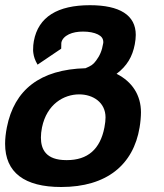

<svg xmlns="http://www.w3.org/2000/svg" viewBox="-26 -541 648 757"><path d="M215.3 196.3C395 196.3 500 108.4 524.4 -38.6C527.8 -58.6 529.8 -82 529.8 -98.1C529.8 -165.5 495.6 -218.8 433.6 -250C474.6 -280.8 496.1 -317.4 505.4 -366.2C507.8 -379.4 509.3 -391.6 509.3 -403.3C509.3 -481.4 445.8 -520.5 328.6 -520.5C201.2 -520.5 125 -474.6 107.4 -378.9C105.5 -367.7 104.5 -358.9 104.5 -343.8C104.5 -342.8 104.5 -337.4 105.5 -331.5C107.4 -317.9 111.3 -304.7 122.1 -286.1L215.3 -349.1L215.8 -372.1C218.3 -387.2 230.5 -398.4 245.6 -405.8C261.2 -413.1 279.8 -416.5 301.3 -416.5C324.7 -416.5 345.2 -412.6 359.9 -405.3C373.5 -398.4 381.3 -389.6 381.3 -374.5C381.3 -373.5 381.3 -373 380.9 -370.6C376 -340.3 367.2 -321.3 353 -302.2C341.3 -286.1 333 -281.2 311 -272C132.3 -267.1 30.3 -187.5 1 -38.6C-3.4 -15.6 -5.9 5.4 -5.9 25.9C-5.9 139.2 70.3 196.3 215.3 196.3ZM235.4 90.3C155.3 90.3 135.3 47.9 135.3 1.5C135.3 -11.2 136.7 -23.9 139.6 -38.6C158.7 -130.9 226.1 -168.9 286.1 -168.9C340.8 -168.9 390.1 -137.2 390.1 -78.1C390.1 -67.9 388.7 -53.7 385.7 -38.6C369.1 47.4 319.8 90.3 237.8 90.3Z"/></svg>

Font: Hack
Style: Bold Oblique
Weight: 700
Italic angle: -12°
Monospace: yes
Designer: Christopher Simpkins
Foundry: Christopher Simpkins
Version: Version 2.010